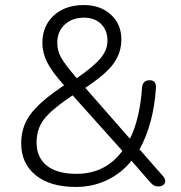

<svg xmlns="http://www.w3.org/2000/svg" viewBox="-20 -733 718 761"><path d="M64 -165Q64 -229 99 -277.5Q134 -326 214 -381L234 -395Q186 -448 167 -486Q148 -524 148 -563Q148 -630 193 -671.5Q238 -713 313 -713Q377 -713 419 -675.5Q461 -638 461 -576Q461 -524 430 -481Q399 -438 318 -385L495 -183Q514 -220 526.5 -272.5Q539 -325 543 -386Q546 -415 573 -415Q587 -415 593 -407Q599 -399 598 -384Q589 -243 533 -141L626 -35Q635 -25 635 -15Q635 -6 627 0Q619 6 608 6Q598 6 591 2.5Q584 -1 575 -11L501 -96Q461 -46 404 -19Q347 8 281 8Q179 8 121.5 -38.5Q64 -85 64 -165ZM465 -135 268 -355 250 -343Q179 -294 152 -257Q125 -220 125 -168Q125 -109 165.5 -76.5Q206 -44 283 -44Q398 -44 465 -135ZM207 -564Q207 -532 222 -505Q237 -478 284 -423Q351 -469 378.5 -502Q406 -535 406 -571Q406 -613 380.5 -638Q355 -663 313 -663Q266 -663 236.5 -635.5Q207 -608 207 -564Z"/></svg>

Font: SN Pro Light
Style: Regular
Weight: 300
Designer: Tobias Whetton
Foundry: Supernotes
Version: Version 1.002